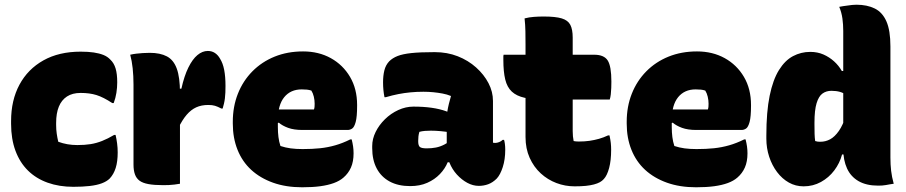

<svg xmlns="http://www.w3.org/2000/svg" viewBox="-20 -779 3840 814"><path d="M322 -560Q354 -560 377.5 -556.5Q401 -553 418.5 -546Q436 -539 448 -526Q463 -512 470 -489Q477 -466 477 -430Q477 -408 473.5 -385.5Q470 -363 462 -342H456Q418 -367 389 -376Q360 -385 322 -385Q287 -385 264 -370Q241 -355 229.5 -327Q218 -299 218 -258V-249Q218 -230 220.5 -212.5Q223 -195 227 -178Q246 -171 266 -167.5Q286 -164 308 -164Q340 -164 364.5 -168Q389 -172 413 -181.5Q437 -191 464 -207H470Q474 -190 476.5 -171Q479 -152 479 -133Q479 -94 470.5 -67Q462 -40 445 -22Q433 -10 412 -2Q391 6 360.5 9.5Q330 13 291 13Q231 13 182 -4.5Q133 -22 98.5 -56Q64 -90 45.5 -140Q27 -190 27 -254V-266Q27 -354 62.5 -420Q98 -486 164 -523Q230 -560 322 -560Z M712 -403H749Q761 -457 778.5 -492.5Q796 -528 817 -545.5Q838 -563 861 -563Q878 -563 891 -554.5Q904 -546 913 -530Q925 -511 930.5 -482.5Q936 -454 936 -415Q936 -400 935.5 -387Q935 -374 933.5 -362Q932 -350 929.5 -339.5Q927 -329 924 -319H918Q903 -327 891.5 -330.5Q880 -334 863 -334Q834 -334 812 -324Q790 -314 771.5 -292.5Q753 -271 736 -236ZM743 0Q731 2 719.5 3.5Q708 5 696 5.5Q684 6 672 6Q634 6 609.5 1.5Q585 -3 571.5 -13Q558 -23 552 -40Q546 -57 546 -81Q546 -115 546 -150Q546 -185 546 -219.5Q546 -254 546 -287Q546 -320 546 -354Q546 -388 546 -420Q546 -457 542.5 -489.5Q539 -522 532 -547Q545 -550 558 -551.5Q571 -553 585.5 -554Q600 -555 615 -555Q659 -555 687.5 -540Q716 -525 729.5 -488Q743 -451 743 -386Q743 -347 743 -307.5Q743 -268 743 -229Q743 -190 743 -151Q743 -112 743 -74Q743 -36 743 0Z M1265 -561Q1331 -561 1382.5 -532.5Q1434 -504 1464 -453Q1494 -402 1494 -334V-331Q1494 -284 1488 -262Q1482 -240 1473 -234Q1464 -228 1454 -228H1262Q1226 -228 1201.5 -237Q1177 -246 1162 -259L1142 -251L1144 -315H1311Q1313 -320 1313.5 -326Q1314 -332 1314 -339Q1314 -354 1310.5 -369Q1307 -384 1300 -395Q1291 -398 1281.5 -399Q1272 -400 1259 -400Q1212 -400 1185 -367Q1158 -334 1158 -269V-240Q1158 -218 1160.5 -198Q1163 -178 1169 -160Q1190 -153 1212.5 -150Q1235 -147 1263 -147Q1304 -147 1337 -150.5Q1370 -154 1401.5 -163Q1433 -172 1465 -188H1471Q1475 -172 1477 -158Q1479 -144 1479 -129Q1479 -94 1468 -69Q1457 -44 1436 -26Q1420 -12 1395.5 -3Q1371 6 1338 10.5Q1305 15 1261 15Q1192 15 1137.5 -4.5Q1083 -24 1045 -59Q1007 -94 987 -144Q967 -194 967 -255V-263Q967 -327 988.5 -381.5Q1010 -436 1050 -476.5Q1090 -517 1144.5 -539Q1199 -561 1265 -561Z M2070 -351Q2070 -337 2070 -322.5Q2070 -308 2070 -293Q2070 -278 2070 -263.5Q2070 -249 2070 -234Q2070 -219 2070 -204Q2070 -189 2070 -174Q2071 -174 2074 -173.5Q2077 -173 2079 -173Q2087 -173 2096 -176.5Q2105 -180 2111 -186H2117Q2119 -180 2120.5 -169Q2122 -158 2122 -144Q2122 -103 2111.5 -70.5Q2101 -38 2086 -22Q2069 -5 2050 2Q2031 9 2010 9Q1985 9 1961 -4Q1937 -17 1917 -39Q1897 -61 1885.5 -89.5Q1874 -118 1874 -148Q1874 -181 1874 -212.5Q1874 -244 1874 -277Q1874 -291 1876.5 -306.5Q1879 -322 1883 -338.5Q1887 -355 1892 -372Q1875 -379 1856 -382.5Q1837 -386 1817 -388Q1797 -390 1775 -390Q1747 -390 1720.5 -387.5Q1694 -385 1668.5 -380Q1643 -375 1616 -367H1610Q1607 -382 1605.5 -397.5Q1604 -413 1604 -430Q1604 -458 1609.5 -480.5Q1615 -503 1630 -519Q1644 -533 1665.5 -541.5Q1687 -550 1724 -554Q1761 -558 1823 -558Q1876 -558 1920.5 -540.5Q1965 -523 1998.5 -493Q2032 -463 2051 -426.5Q2070 -390 2070 -351ZM1753 -180Q1753 -162 1760 -156Q1767 -150 1789 -150Q1810 -150 1828 -153.5Q1846 -157 1863.5 -166Q1881 -175 1900 -189L1907 -91H1878Q1867 -64 1845 -41Q1823 -18 1791.5 -4Q1760 10 1719 10Q1668 10 1632 -9.5Q1596 -29 1577 -65Q1558 -101 1558 -151V-160Q1558 -190 1572.5 -219.5Q1587 -249 1612 -273.5Q1637 -298 1668.5 -312.5Q1700 -327 1733 -327Q1776 -327 1810.5 -322Q1845 -317 1871 -307.5Q1897 -298 1913 -285Q1922 -279 1927.5 -268Q1933 -257 1935.5 -241.5Q1938 -226 1938 -205Q1916 -213 1893 -217Q1870 -221 1848 -223Q1826 -225 1807 -225Q1793 -225 1781 -224Q1769 -223 1758 -220Q1755 -210 1754 -201Q1753 -192 1753 -182Z M2115 -547H2499Q2541 -547 2556.5 -522.5Q2572 -498 2572 -433Q2572 -421 2571.5 -406.5Q2571 -392 2569.5 -379Q2568 -366 2565 -357H2290Q2238 -357 2204 -364.5Q2170 -372 2150 -390.5Q2130 -409 2122 -442Q2114 -475 2114 -525Q2114 -529 2114 -533Q2114 -537 2114 -540.5Q2114 -544 2115 -547ZM2564 -205Q2568 -187 2569.5 -173Q2571 -159 2571 -144Q2571 -99 2562.5 -67Q2554 -35 2540 -20Q2533 -12 2523 -6.5Q2513 -1 2498 3Q2483 7 2463.5 9Q2444 11 2416 11Q2376 11 2339 -3Q2302 -17 2272.5 -44Q2243 -71 2225.5 -110Q2208 -149 2208 -198Q2208 -247 2208 -296Q2208 -345 2208 -394Q2208 -443 2208 -492.5Q2208 -542 2208 -591Q2208 -618 2207.5 -646Q2207 -674 2204 -701Q2223 -706 2244 -707.5Q2265 -709 2285 -709Q2335 -709 2361.5 -701Q2388 -693 2398 -673.5Q2408 -654 2408 -620Q2408 -570 2408 -520.5Q2408 -471 2408 -421.5Q2408 -372 2408 -322.5Q2408 -273 2408 -223Q2408 -211 2409 -201Q2410 -191 2412 -181Q2417 -180 2422 -179.5Q2427 -179 2434 -179Q2459 -179 2479.5 -182Q2500 -185 2519.5 -190.5Q2539 -196 2558 -205Z M2935 -561Q3001 -561 3052.5 -532.5Q3104 -504 3134 -453Q3164 -402 3164 -334V-331Q3164 -284 3158 -262Q3152 -240 3143 -234Q3134 -228 3124 -228H2932Q2896 -228 2871.5 -237Q2847 -246 2832 -259L2812 -251L2814 -315H2981Q2983 -320 2983.5 -326Q2984 -332 2984 -339Q2984 -354 2980.5 -369Q2977 -384 2970 -395Q2961 -398 2951.5 -399Q2942 -400 2929 -400Q2882 -400 2855 -367Q2828 -334 2828 -269V-240Q2828 -218 2830.5 -198Q2833 -178 2839 -160Q2860 -153 2882.5 -150Q2905 -147 2933 -147Q2974 -147 3007 -150.5Q3040 -154 3071.5 -163Q3103 -172 3135 -188H3141Q3145 -172 3147 -158Q3149 -144 3149 -129Q3149 -94 3138 -69Q3127 -44 3106 -26Q3090 -12 3065.5 -3Q3041 6 3008 10.5Q2975 15 2931 15Q2862 15 2807.5 -4.5Q2753 -24 2715 -59Q2677 -94 2657 -144Q2637 -194 2637 -255V-263Q2637 -327 2658.5 -381.5Q2680 -436 2720 -476.5Q2760 -517 2814.5 -539Q2869 -561 2935 -561Z M3415 -559Q3446 -559 3471 -548Q3496 -537 3516 -519Q3536 -501 3549 -478H3569V-375Q3557 -385 3541 -389.5Q3525 -394 3505 -394Q3483 -394 3467 -382.5Q3451 -371 3442 -341.5Q3433 -312 3433 -259V-251Q3433 -228 3433.5 -211.5Q3434 -195 3436 -181Q3442 -179 3447 -178.5Q3452 -178 3458 -178Q3480 -178 3499.5 -188.5Q3519 -199 3536.5 -224Q3554 -249 3567 -291V-124H3550Q3540 -87 3517 -56.5Q3494 -26 3460.5 -7.5Q3427 11 3387 11Q3353 11 3324.5 -5Q3296 -21 3274.5 -49.5Q3253 -78 3241 -114.5Q3229 -151 3229 -191V-204Q3229 -305 3243 -373Q3257 -441 3282.5 -482Q3308 -523 3342 -541Q3376 -559 3415 -559ZM3611 -759Q3656 -759 3688.5 -743Q3721 -727 3738 -688.5Q3755 -650 3755 -582Q3755 -541 3755 -487.5Q3755 -434 3755 -372.5Q3755 -311 3755 -245Q3755 -179 3755 -111Q3755 -81 3758 -55Q3761 -29 3769 0Q3761 1 3752.5 2.5Q3744 4 3736 5.5Q3728 7 3720 7.5Q3712 8 3703 8Q3653 8 3620 -11Q3587 -30 3571 -65Q3555 -100 3555 -147Q3555 -214 3555 -279Q3555 -344 3555 -407.5Q3555 -471 3555 -531.5Q3555 -592 3555 -648Q3555 -675 3551.5 -700.5Q3548 -726 3538 -750Q3546 -752 3555 -753Q3564 -754 3573.5 -755.5Q3583 -757 3592.5 -758Q3602 -759 3611 -759Z"/></svg>

Font: Recursive Casual Black
Style: Regular
Weight: 900
Version: Version 1.047